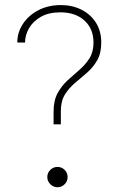

<svg xmlns="http://www.w3.org/2000/svg" viewBox="-20 -748 479 775"><path d="M196.3 -246.1V-297.9Q196.3 -342.3 212.6 -372.1Q229 -401.9 252.9 -423.8Q276.9 -445.8 300.8 -466.3Q324.7 -486.8 341.1 -512.7Q357.4 -538.6 357.4 -576.2Q357.4 -631.8 321 -665Q284.7 -698.2 223.6 -698.2Q177.2 -698.2 145.5 -680.4Q113.8 -662.6 97.4 -634.5Q81.1 -606.4 81.1 -576.2H49.8Q49.8 -617.2 72.5 -651.6Q95.2 -686 135 -706.8Q174.8 -727.5 225.6 -727.5Q271.5 -727.5 308.3 -709.2Q345.2 -690.9 366.9 -657Q388.7 -623 388.7 -576.2Q388.7 -533.2 372.3 -504.6Q356 -476.1 331.5 -454.8Q307.1 -433.6 282.7 -413.1Q258.3 -392.6 241.9 -366.2Q225.6 -339.8 225.6 -299.8V-246.1ZM211.9 7.8Q195.3 7.8 183.1 -4.4Q170.9 -16.6 170.9 -33.2Q170.9 -50.3 183.1 -62.3Q195.3 -74.2 211.9 -74.2Q229 -74.2 241 -62.3Q252.9 -50.3 252.9 -33.2Q252.9 -16.6 241 -4.4Q229 7.8 211.9 7.8Z"/></svg>

Font: Reddit Sans ExtraLight
Style: Regular
Weight: 250
Designer: Stephen Hutchings
Foundry: Reddit
Version: Version 1.014